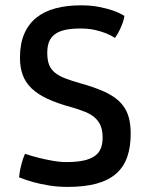

<svg xmlns="http://www.w3.org/2000/svg" viewBox="-20 -696 568 728"><path d="M52.2 -23.9Q53.2 -35.2 55.7 -49.3Q58.1 -61 62.3 -77.4Q66.4 -93.8 74.7 -112.8Q101.1 -104 128.4 -97.2Q151.9 -91.3 179.7 -86.4Q207.5 -81.5 232.9 -81.5Q271.5 -81.5 297.6 -87.4Q323.7 -93.3 339.6 -104.7Q355.5 -116.2 362.3 -133.5Q369.1 -150.9 369.1 -173.8Q369.1 -199.7 362.1 -217.8Q355 -235.8 340.6 -249Q326.2 -262.2 303.7 -271.5Q281.2 -280.8 250.5 -289.6Q196.8 -304.2 159.7 -321.5Q122.6 -338.9 99.4 -361.3Q76.2 -383.8 65.9 -412.4Q55.7 -440.9 55.7 -477.5Q55.7 -530.3 72 -567.9Q88.4 -605.5 118.4 -629.4Q148.4 -653.3 191.2 -664.6Q233.9 -675.8 286.6 -675.8Q327.1 -675.8 357.7 -669.4Q388.2 -663.1 409.2 -655.8Q433.6 -647 451.7 -635.7Q450.2 -624.5 445.8 -611.3Q441.9 -600.1 435.1 -585Q428.2 -569.8 416 -552.2Q401.4 -562 381.8 -569.8Q364.7 -576.7 340.6 -582.3Q316.4 -587.9 284.7 -587.9Q250 -587.9 226.3 -582.5Q202.6 -577.1 187.5 -565.7Q172.4 -554.2 165.8 -536.9Q159.2 -519.5 159.2 -495.6Q159.2 -468.8 166 -450.9Q172.9 -433.1 188 -420.7Q203.1 -408.2 227.3 -398.9Q251.5 -389.6 285.6 -379.9Q336.9 -365.7 373 -349.6Q409.2 -333.5 431.9 -312Q454.6 -290.5 465.1 -261Q475.6 -231.4 475.6 -189.9Q475.6 -138.7 462.4 -100.8Q449.2 -63 420.4 -37.6Q391.6 -12.2 346.2 0.2Q300.8 12.7 236.8 12.7Q198.7 12.7 165 7.1Q131.3 1.5 106.4 -5.4Q76.7 -13.7 52.2 -23.9Z"/></svg>

Font: Basic
Style: Regular
Weight: 400
Designer: Magnus Gaarde
Foundry: Magnus Gaarde
Version: Version 1.003; ttfautohint (v1.1) -l 6 -r 16 -G 0 -x 16 -D l